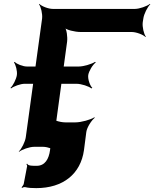

<svg xmlns="http://www.w3.org/2000/svg" viewBox="-20 -757 795 990"><path d="M716 -642 719 -661C722 -685 741 -722 755 -735L753 -737C738 -725 699 -711 675 -711H253C229 -711 194 -725 183 -737L181 -735C191 -722 200 -685 197 -661L113 -50C110 -26 91 11 77 24L78 26C93 14 132 0 156 0H202C226 0 264 14 278 26L282 24C269 11 256 -26 259 -50L326 -542C329 -566 324 -606 313 -618L310 -616C320 -603 366 -592 396 -592H659C683 -592 719 -578 730 -566L732 -568C722 -581 713 -618 716 -642ZM435 -370C438 -390 458 -424 474 -435L470 -438C454 -427 411 -414 386 -414H119C98 -414 65 -427 56 -438L52 -435C61 -424 70 -390 67 -370C64 -349 47 -315 34 -304L37 -301C50 -312 86 -325 107 -325H374C399 -325 439 -312 451 -301L456 -304C444 -315 432 -349 435 -370ZM120 87 116 89C118 91 120 96 120 99L102 193C100 198 94 206 91 209L95 212C97 209 105 207 110 208C127 212 144 213 167 213C305 213 396 140 413 17L425 -76C428 -100 452 -137 469 -150L466 -152C448 -140 399 -126 369 -126H317C287 -126 248 -140 237 -152L235 -150C245 -137 253 -100 250 -76L238 17C232 63 212 98 169 98C152 98 124 99 120 87Z"/></svg>

Font: Asimov
Style: EdgeWideIt
Weight: 500
Designer: Google
Version: Version 2.000980: 2014